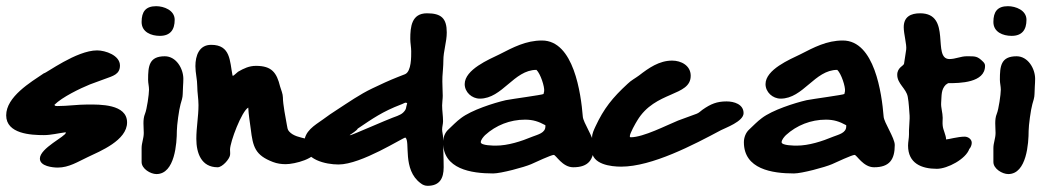

<svg xmlns="http://www.w3.org/2000/svg" viewBox="-30 -667 3388 621"><path d="M112 -230C135 -230 158 -236 181 -239C182 -239 183 -239 183 -238C183 -226 99 -188 99 -154C99 -129 141 -125 157 -125C193 -125 222 -144 254 -159C294 -178 381 -213 381 -271C381 -331 292 -329 254 -329C221 -329 189 -324 156 -324C153 -324 151 -324 148 -325L146 -328C171 -353 229 -381 261 -394L310 -412C334 -421 358 -426 358 -455C358 -488 311 -504 284 -504C217 -504 118 -429 112 -430C69 -401 -10 -354 -10 -294C-10 -234 70 -230 112 -230Z M487 -551C521 -551 535 -571 535 -603C535 -634 500 -647 475 -647C441 -647 428 -629 428 -596C428 -563 459 -551 487 -551ZM428 -143C428 -121 457 -104 476 -104C536 -104 542 -205 542 -244C542 -261 549 -313 554 -330C557 -340 561 -352 561 -363C561 -379 563 -396 563 -412C563 -445 540 -485 503 -485C452 -485 449 -453 449 -409C449 -398 452 -388 452 -377C452 -362 445 -313 439 -299C431 -280 435 -256 435 -237C435 -219 428 -205 428 -188Z M653 -522C614 -522 602 -487 602 -453C602 -431 608 -410 608 -388C608 -368 612 -348 612 -327C612 -290 605 -255 605 -218C605 -172 621 -126 674 -126C689 -126 712 -152 714 -165C715 -171 714 -177 714 -183C714 -208 752 -308 773 -319C774 -296 778 -273 781 -250C788 -192 795 -165 853 -143C866 -138 880 -136 894 -136C923 -136 995 -154 995 -186C995 -228 932 -211 905 -242C900 -247 899 -256 898 -262C894 -284 885 -330 885 -352C885 -363 879 -377 876 -387C865 -432 849 -454 798 -454C776 -454 759 -446 740 -435C737 -433 726 -422 724 -422C723 -422 722 -422 722 -423C713 -470 716 -522 653 -522Z M1353 -66C1392 -66 1405 -90 1405 -126C1405 -158 1403 -191 1403 -223C1403 -231 1400 -240 1400 -248C1400 -257 1403 -266 1403 -275C1403 -292 1400 -309 1400 -326C1400 -336 1402 -347 1402 -357C1402 -378 1400 -398 1401 -419C1402 -437 1404 -453 1404 -471C1404 -502 1415 -531 1415 -562C1415 -608 1397 -624 1351 -624C1301 -624 1297 -580 1297 -541C1297 -528 1300 -514 1300 -501C1300 -485 1301 -436 1280 -427L1257 -418C1229 -407 1201 -394 1174 -381C1134 -362 1097 -336 1060 -312C1044 -302 1030 -292 1015 -281C987 -261 954 -243 954 -204C954 -150 1024 -135 1065 -135C1139 -135 1273 -222 1281 -222C1298 -211 1270 -118 1331 -74C1337 -69 1345 -66 1353 -66ZM1101 -230C1105 -233 1125 -245 1127 -251C1176 -284 1207 -306 1267 -329C1271 -330 1279 -335 1282 -335C1284 -335 1286 -334 1287 -333C1282 -318 1286 -315 1274 -303C1269 -298 1262 -295 1255 -292L1239 -286C1227 -282 1108 -230 1104 -230Z M1730 -372 1728 -363C1724 -360 1626 -347 1606 -343C1567 -334 1495 -311 1461 -285C1446 -274 1433 -260 1420 -248C1409 -238 1403 -222 1403 -207C1403 -120 1494 -106 1565 -106C1590 -106 1665 -126 1688 -136C1701 -142 1753 -166 1761 -166C1768 -166 1789 -126 1824 -126C1874 -126 1891 -151 1891 -198C1891 -221 1856 -271 1855 -290C1849 -364 1826 -536 1723 -536C1671 -536 1630 -514 1585 -491C1552 -475 1473 -442 1473 -395C1473 -369 1496 -348 1522 -348C1595 -348 1632 -441 1705 -441C1718 -429 1732 -386 1730 -372ZM1525 -207C1525 -215 1534 -225 1539 -230C1574 -262 1620 -280 1668 -280C1694 -280 1712 -274 1734 -262V-258C1734 -237 1710 -232 1692 -225C1656 -210 1613 -196 1574 -196C1568 -196 1525 -196 1525 -207Z M2007 -226C2007 -236 2026 -269 2031 -277C2089 -374 2204 -354 2204 -422C2204 -455 2173 -471 2144 -471C2102 -471 2068 -447 2037 -423C2025 -414 2011 -407 2000 -396C1951 -351 1923 -316 1896 -258C1891 -247 1885 -235 1885 -223C1885 -209 1884 -196 1884 -182C1884 -135 1946 -128 1979 -128C2079 -128 2214 -199 2302 -246C2315 -253 2375 -274 2375 -301C2375 -330 2344 -339 2320 -339C2289 -339 2269 -331 2242 -312C2235 -307 2231 -302 2223 -299C2203 -291 2183 -285 2163 -277C2126 -262 2051 -223 2010 -223C2008 -223 2007 -224 2007 -226Z M2703 -372 2701 -363C2697 -360 2599 -347 2579 -343C2540 -334 2468 -311 2434 -285C2419 -274 2406 -260 2393 -248C2382 -238 2376 -222 2376 -207C2376 -120 2467 -106 2538 -106C2563 -106 2638 -126 2661 -136C2674 -142 2726 -166 2734 -166C2741 -166 2762 -126 2797 -126C2847 -126 2864 -151 2864 -198C2864 -221 2829 -271 2828 -290C2822 -364 2799 -536 2696 -536C2644 -536 2603 -514 2558 -491C2525 -475 2446 -442 2446 -395C2446 -369 2469 -348 2495 -348C2568 -348 2605 -441 2678 -441C2691 -429 2705 -386 2703 -372ZM2498 -207C2498 -215 2507 -225 2512 -230C2547 -262 2593 -280 2641 -280C2667 -280 2685 -274 2707 -262V-258C2707 -237 2683 -232 2665 -225C2629 -210 2586 -196 2547 -196C2541 -196 2498 -196 2498 -207Z M3000 -121C3035 -121 3094 -153 3105 -185C3110 -190 3113 -199 3113 -205C3113 -217 3101 -225 3090 -225C3068 -225 3037 -216 3030 -216C3030 -230 3020 -247 3019 -261C3018 -270 3019 -277 3019 -286C3019 -302 3013 -319 3014 -334C3016 -359 3013 -377 3030 -394H3031C3033 -396 3035 -397 3037 -398C3074 -398 3156 -399 3156 -454C3156 -459 3154 -463 3150 -467C3131 -486 3125 -485 3096 -485C3078 -485 3060 -476 3041 -476C2983 -476 3050 -624 2946 -624C2916 -624 2893 -613 2893 -579C2893 -557 2903 -523 2901 -507C2899 -491 2896 -476 2894 -461C2893 -454 2872 -449 2872 -425C2872 -396 2901 -381 2906 -354C2910 -332 2910 -315 2912 -293C2913 -286 2910 -255 2910 -245V-232C2910 -220 2907 -208 2907 -196C2907 -139 2950 -121 3000 -121Z M3242 -551C3276 -551 3290 -571 3290 -603C3290 -634 3255 -647 3230 -647C3196 -647 3183 -629 3183 -596C3183 -563 3214 -551 3242 -551ZM3183 -143C3183 -121 3212 -104 3231 -104C3291 -104 3297 -205 3297 -244C3297 -261 3304 -313 3309 -330C3312 -340 3316 -352 3316 -363C3316 -379 3318 -396 3318 -412C3318 -445 3295 -485 3258 -485C3207 -485 3204 -453 3204 -409C3204 -398 3207 -388 3207 -377C3207 -362 3200 -313 3194 -299C3186 -280 3190 -256 3190 -237C3190 -219 3183 -205 3183 -188Z"/></svg>

Font: ChillLongCangKaiShu ExtraBold
Style: Regular
Weight: 800
Version: Version 3.500;Glyphs 3.1.1 (3135)